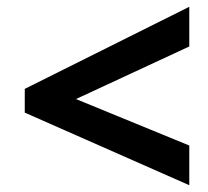

<svg xmlns="http://www.w3.org/2000/svg" viewBox="-20 -645 612 566"><path d="M538 -99V-216L204 -353L538 -508V-625L53 -383V-313Z"/></svg>

Font: BC Sans
Style: Bold Italic
Weight: 700
Italic angle: -12°
Designer: Monotype Design Team
Province of B.C.
Foundry: Monotype Imaging Inc.
Version: Version 2.000;GOOG;noto-source:20170915:90ef993387c0